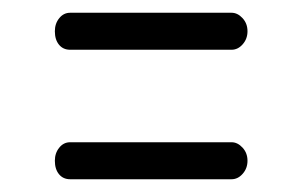

<svg xmlns="http://www.w3.org/2000/svg" viewBox="-20 -418 474 301"><path d="M90 -195H343Q352.5 -195 360.3 -186.5Q368 -178.1 368 -166Q368 -154.1 360.5 -145.6Q353 -137 343 -137H90Q79 -137 72.5 -144.9Q66 -152.8 66 -166Q66 -178.1 72.9 -186.5Q79.7 -195 90 -195ZM90 -398H343Q352.5 -398 360.3 -389.5Q368 -381.1 368 -369Q368 -357.1 360.5 -348.6Q353 -340 343 -340H90Q79 -340 72.5 -347.9Q66 -355.8 66 -369Q66 -381.1 72.9 -389.5Q79.7 -398 90 -398Z"/></svg>

Font: Dosis
Style: Regular
Weight: 400
Designer: Edgar Tolentino, Pablo Impallari, Igino Marini
Foundry: Edgar Tolentino, Pablo Impallari, Igino Marini
Version: Version 1.007;Glyphs 3.1.1 (3134)